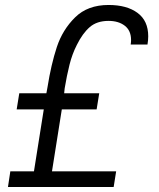

<svg xmlns="http://www.w3.org/2000/svg" viewBox="-20 -752 640 772"><path d="M21.5 -63H116.5L156 -312H47L57.5 -377H166.5L171 -401.5Q185.5 -493 208.5 -562.8Q231.5 -632.5 282 -682.2Q332.5 -732 416.5 -732Q490 -732 533 -700.2Q576 -668.5 576 -606Q576 -590.5 573 -573H505.5Q507 -583 507 -591Q507 -629 481.8 -648.5Q456.5 -668 416.5 -668Q369.5 -668 340.8 -643Q312 -618 289 -571.5Q270.5 -535.5 259.5 -491.8Q248.5 -448 240 -396.5L238 -377H379L368.5 -312H228.5L189 -63H447L437 0H12Z"/></svg>

Font: JuliaMono Light
Style: Italic
Weight: 300
Italic angle: -9°
Monospace: yes
Designer: cormullion
Foundry: corm
Version: Version 0.054; ttfautohint (v1.8.4)